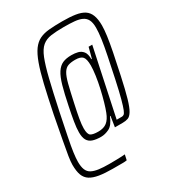

<svg xmlns="http://www.w3.org/2000/svg" viewBox="-194 -798 904 1009"><g transform="rotate(-30 258.0 -294.0)"><path d="M189 108Q141 108 107.5 102.5Q74 97 53.5 84Q33 71 24 47Q15 23 15 -16Q15 -34 20 -66.5Q25 -99 35.5 -154Q46 -209 62 -294Q82 -392 98 -459.5Q114 -527 130 -571Q146 -615 164.5 -640.5Q183 -666 207.5 -678Q232 -690 266 -693Q300 -696 345 -696Q392 -696 424.5 -691Q457 -686 477 -673Q497 -660 506.5 -635.5Q516 -611 516 -573Q516 -548 511 -511Q506 -474 495.5 -421Q485 -368 469 -294Q452 -215 439 -170.5Q426 -126 413.5 -105.5Q401 -85 387 -80Q373 -75 354 -75H307L317 -139H314Q295 -93 269.5 -80.5Q244 -68 220 -68Q189 -68 169 -75Q149 -82 139.5 -99Q130 -116 130 -146Q130 -172 136 -208.5Q142 -245 152 -293Q166 -362 178.5 -406Q191 -450 207 -474.5Q223 -499 244.5 -508.5Q266 -518 298 -518Q319 -518 337 -513.5Q355 -509 367 -494Q379 -479 379 -447H382L399 -511H421L335 -105H367Q373 -105 379 -109Q385 -113 392 -130Q399 -147 409.5 -185.5Q420 -224 435 -294Q450 -365 461 -418.5Q472 -472 477.5 -511.5Q483 -551 483 -578Q483 -609 474 -626.5Q465 -644 447 -652.5Q429 -661 402 -663.5Q375 -666 338 -666Q291 -666 259.5 -661.5Q228 -657 206.5 -639Q185 -621 169 -581Q153 -541 136 -471.5Q119 -402 96 -294Q79 -211 68 -157Q57 -103 52.5 -69.5Q48 -36 48 -15Q48 15 55.5 33.5Q63 52 80 61Q97 70 123 73.5Q149 77 186 77Q211 77 229 76.5Q247 76 260 75.5Q273 75 281 74L274 106Q269 107 262.5 107.5Q256 108 247 108Q238 108 224 108Q210 108 189 108ZM221 -99Q254 -99 273.5 -114.5Q293 -130 306 -164Q314 -184 323.5 -217Q333 -250 341.5 -287.5Q350 -325 355 -360.5Q360 -396 360 -420Q360 -459 348 -473Q336 -487 303 -487Q277 -487 260 -481Q243 -475 231 -455.5Q219 -436 209 -397Q199 -358 185 -293Q174 -243 168 -208.5Q162 -174 162 -152Q162 -116 175.5 -107.5Q189 -99 221 -99Z"/></g></svg>

Font: Saira ExtraCondensed Thin
Style: Italic
Weight: 250
Width: 2
Italic angle: -12°
Designer: Hector Gatti with collaboration of the Omnibus-Type team
Foundry: Omnibus-Type
Version: Version 1.101